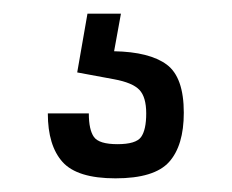

<svg xmlns="http://www.w3.org/2000/svg" viewBox="-20 -20 339 281"><path d="M50 146Q50 193 71.5 217Q93 241 149 241Q206 241 227.5 217Q249 193 249 145Q249 93 224 74.5Q199 56 147 55L157 0H108L93 86L147 96Q174 101 184 111.5Q194 122 194 146Q194 170 186.5 180.5Q179 191 152 191Q125 191 117.5 180.5Q110 170 110 146Z"/></svg>

Font: Glegoo
Style: Regular
Weight: 400
Version: Version 2.0.1; ttfautohint (v0.9) -r 48 -G 60